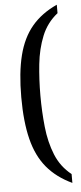

<svg xmlns="http://www.w3.org/2000/svg" viewBox="-60 -790 403 950"><g transform="rotate(-5 142.0 -315.5)"><path d="M260 127Q183 91 135.5 34Q88 -23 66.5 -109Q45 -195 45 -317Q45 -439 66.5 -524.5Q88 -610 135.5 -666.5Q183 -723 260 -758V-716Q207 -674 181.5 -611Q156 -548 148 -472.5Q140 -397 140 -317Q140 -238 148 -161.5Q156 -85 181.5 -22Q207 41 260 83Z"/></g></svg>

Font: Noto Serif Bengali ExtraCondensed
Style: Regular
Weight: 400
Width: 2
Designer: Juan Bruce, Universal Thirst, Indian Type Foundry and the Monotype Design Team.
Foundry: Monotype Imaging Inc.
Version: Version 2.003; ttfautohint (v1.8.4.7-5d5b)